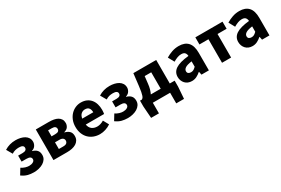

<svg xmlns="http://www.w3.org/2000/svg" viewBox="77 -1514 3944 2693"><g transform="rotate(-30 2049.0 -168.0)"><path d="M220 12Q169 12 122.5 0Q76 -12 28 -47L85 -140Q116 -119 148 -109.5Q180 -100 206 -100Q245 -100 271.5 -115Q298 -130 298 -156Q298 -205 222 -205H143V-302H213Q283 -302 283 -350Q283 -396 208 -396Q176 -396 148 -389Q120 -382 91 -363L37 -457Q78 -483 123 -495.5Q168 -508 218 -508Q258 -508 295 -499.5Q332 -491 360.5 -474Q389 -457 406 -430Q423 -403 423 -366Q423 -336 404.5 -306Q386 -276 345 -263V-259Q390 -247 416 -219.5Q442 -192 442 -141Q442 -103 423 -74.5Q404 -46 373 -27Q342 -8 302 2Q262 12 220 12Z M541 0V-496H752Q794 -496 830 -489.5Q866 -483 893 -467.5Q920 -452 935.5 -427Q951 -402 951 -365Q951 -333 932 -304Q913 -275 868 -263V-259Q915 -248 942.5 -221Q970 -194 970 -143Q970 -105 953.5 -77.5Q937 -50 909 -33Q881 -16 843.5 -8Q806 0 764 0ZM684 -302H742Q779 -302 795 -314.5Q811 -327 811 -350Q811 -373 795.5 -386Q780 -399 743 -399H684ZM684 -97H755Q795 -97 811.5 -112.5Q828 -128 828 -153Q828 -175 810.5 -190Q793 -205 754 -205H684Z M1291 12Q1238 12 1192 -5.5Q1146 -23 1112 -56.5Q1078 -90 1059 -138Q1040 -186 1040 -248Q1040 -308 1060 -356.5Q1080 -405 1112.5 -438.5Q1145 -472 1187 -490Q1229 -508 1274 -508Q1327 -508 1366.5 -490Q1406 -472 1432.5 -440Q1459 -408 1472 -364.5Q1485 -321 1485 -270Q1485 -250 1483 -232Q1481 -214 1479 -205H1182Q1192 -151 1226.5 -125.5Q1261 -100 1311 -100Q1364 -100 1418 -133L1467 -44Q1429 -18 1382.5 -3Q1336 12 1291 12ZM1181 -302H1360Q1360 -344 1341 -370Q1322 -396 1277 -396Q1242 -396 1215.5 -373Q1189 -350 1181 -302Z M1742 12Q1691 12 1644.5 0Q1598 -12 1550 -47L1607 -140Q1638 -119 1670 -109.5Q1702 -100 1728 -100Q1767 -100 1793.5 -115Q1820 -130 1820 -156Q1820 -205 1744 -205H1665V-302H1735Q1805 -302 1805 -350Q1805 -396 1730 -396Q1698 -396 1670 -389Q1642 -382 1613 -363L1559 -457Q1600 -483 1645 -495.5Q1690 -508 1740 -508Q1780 -508 1817 -499.5Q1854 -491 1882.5 -474Q1911 -457 1928 -430Q1945 -403 1945 -366Q1945 -336 1926.5 -306Q1908 -276 1867 -263V-259Q1912 -247 1938 -219.5Q1964 -192 1964 -141Q1964 -103 1945 -74.5Q1926 -46 1895 -27Q1864 -8 1824 2Q1784 12 1742 12Z M2150 0V172H2023L2009 -19V-115H2040Q2049 -120 2057 -129.5Q2065 -139 2072 -159.5Q2079 -180 2085.5 -213Q2092 -246 2098 -299L2121 -496H2491V-115H2570V-19L2556 172H2430V0ZM2225 -266Q2220 -217 2209 -180Q2198 -143 2184 -115H2344V-381H2238Z M2780 12Q2746 12 2718.5 0.5Q2691 -11 2672 -31.5Q2653 -52 2642.5 -79Q2632 -106 2632 -138Q2632 -216 2698 -260Q2764 -304 2911 -319Q2909 -352 2891.5 -371.5Q2874 -391 2833 -391Q2801 -391 2769.5 -379Q2738 -367 2702 -346L2649 -443Q2697 -472 2749.5 -490Q2802 -508 2861 -508Q2957 -508 3007.5 -453.5Q3058 -399 3058 -284V0H2938L2928 -51H2924Q2892 -23 2857 -5.5Q2822 12 2780 12ZM2830 -102Q2855 -102 2873 -113Q2891 -124 2911 -144V-231Q2833 -220 2803 -199Q2773 -178 2773 -149Q2773 -125 2788.5 -113.5Q2804 -102 2830 -102Z M3271 0V-381H3125V-496H3565V-381H3418V0Z M3761 12Q3727 12 3699.5 0.5Q3672 -11 3653 -31.5Q3634 -52 3623.5 -79Q3613 -106 3613 -138Q3613 -216 3679 -260Q3745 -304 3892 -319Q3890 -352 3872.5 -371.5Q3855 -391 3814 -391Q3782 -391 3750.5 -379Q3719 -367 3683 -346L3630 -443Q3678 -472 3730.5 -490Q3783 -508 3842 -508Q3938 -508 3988.5 -453.5Q4039 -399 4039 -284V0H3919L3909 -51H3905Q3873 -23 3838 -5.5Q3803 12 3761 12ZM3811 -102Q3836 -102 3854 -113Q3872 -124 3892 -144V-231Q3814 -220 3784 -199Q3754 -178 3754 -149Q3754 -125 3769.5 -113.5Q3785 -102 3811 -102Z"/></g></svg>

Font: Font
Style: ¶
Weight: 700
Designer: Paul D. Hunt
Foundry: Adobe Systems Incorporated
Version: Version 3.000